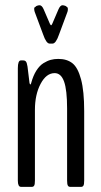

<svg xmlns="http://www.w3.org/2000/svg" viewBox="-20 -726 394 746"><path d="M172.9 -556.6Q159.7 -556.6 147.5 -592.3L114.7 -680.2Q112.8 -687 112.8 -691.4Q112.8 -698.7 118.2 -699.2Q118.2 -701.7 123.8 -703.6Q129.4 -705.6 133.8 -705.6Q142.6 -705.6 149.4 -690.4L173.3 -634.8Q176.3 -627.9 178.7 -627.9Q180.7 -627.9 183.6 -634.8L207.5 -690.4Q214.4 -705.6 222.7 -705.6Q227.1 -705.6 232.9 -703.6Q238.8 -701.7 238.8 -699.2Q243.7 -698.7 243.7 -690.4Q243.7 -684.6 242.2 -680.2L209.5 -592.3Q197.3 -556.6 184.1 -556.6ZM61.5 0Q49.3 0 49.3 -24.4V-460.9Q49.3 -491.2 61 -491.2H70.3Q77.1 -491.2 80.8 -486.8Q84.5 -482.4 86.9 -467.3L94.7 -403.3Q96.2 -397.9 98.1 -397.9Q100.1 -397.9 101.1 -403.3Q108.9 -432.1 121.3 -451.7Q133.8 -471.2 148.7 -480.5Q163.6 -489.7 177 -493.4Q190.4 -497.1 206.5 -497.1Q240.2 -497.1 261.5 -480.2Q282.7 -463.4 294.9 -417.7Q307.1 -372.1 307.1 -294.4V-24.4Q307.1 -9.8 304.2 -4.9Q301.3 0 295.4 0H252.4Q246.6 0 243.7 -4.9Q240.7 -9.8 240.7 -24.4V-304.7Q240.7 -376 229 -408.9Q217.3 -441.9 192.4 -441.9Q159.7 -441.9 137.7 -400.1Q115.7 -358.4 115.7 -299.3V-24.4Q115.7 -9.8 112.8 -4.9Q109.9 0 104 0Z"/></svg>

Font: BenchNine
Style: Regular
Weight: 400
Designer: Vernon Adams
Foundry: Vernon Adams
Version: Version 1 ; ttfautohint (v0.92.18-e454-dirty) -l 8 -r 50 -G 